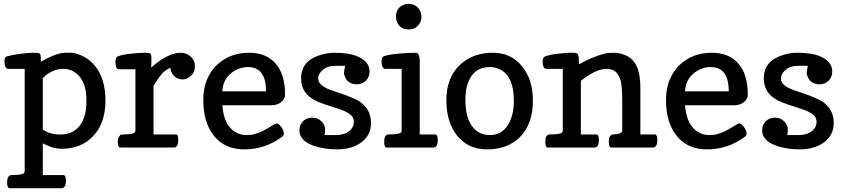

<svg xmlns="http://www.w3.org/2000/svg" viewBox="-20 -776 4444 1010"><path d="M30.8 213.9Q17.6 213.9 17.6 184.1Q17.6 160.6 24.9 152.8Q32.2 145 37.6 145Q98.6 145 106.9 133.8Q109.9 129.9 109.9 124V-413.6H23.4Q8.8 -414.1 4.9 -437.5Q3.9 -444.3 3.4 -452.1Q3.4 -475.1 14.6 -478.8Q25.9 -482.4 42.7 -485.8Q59.6 -489.3 81.1 -492.2Q127 -498.5 154.3 -498.5Q181.2 -498.5 185.5 -496.1Q190.4 -494.1 192.4 -488.3Q194.8 -482.4 194.8 -459.5V-451.2Q261.7 -489.3 301.8 -496.1Q316.4 -499 343.3 -499H347.7Q377.9 -498.5 414.6 -481.2Q451.2 -463.9 478 -431.6Q534.7 -363.3 534.7 -247.1Q534.7 -126 467.8 -57.6Q404.8 6.8 302.7 6.8Q262.7 6.8 219.7 -15.1Q210 -20 205.1 -22V145H313.5Q326.7 145 326.7 174.8Q326.7 198.2 319.3 206.1Q312 213.9 306.6 213.9ZM205.1 -95.2Q238.8 -68.4 296.9 -68.4Q389.6 -68.4 421.9 -157.2Q434.6 -192.4 434.6 -245.6Q434.6 -298.3 422.4 -330.3Q410.2 -362.3 391.6 -380.9Q359.4 -413.6 313.5 -413.6H312Q270 -413.6 231.4 -387.7Q216.8 -377.9 205.1 -364.3Z M776.4 -462.4 775.9 -442.9Q775.9 -437 775.6 -431.2Q775.4 -425.3 775.4 -420.4Q832.5 -472.7 890.1 -492.2Q908.7 -498 928.7 -498.5H929.7Q948.7 -498.5 963.9 -491.2Q979.5 -483.4 988.8 -472.7Q1005.4 -453.1 1005.4 -432.1Q1005.4 -410.6 1000 -398.4Q994.6 -386.2 984.9 -377.4Q964.4 -358.4 944.3 -358.4Q923.8 -358.4 913.1 -364Q902.3 -369.6 894 -378.4Q876.5 -397 876.5 -419.9Q848.1 -406.7 833.5 -389.6Q818.8 -372.6 809.1 -357.9L787.6 -324.7V-68.8H906.2Q917.5 -68.8 917.5 -39.1Q917.5 -15.1 910.4 -7.6Q903.3 0 897.5 0H613.3Q599.6 0 599.6 -30.8Q600.1 -53.2 612.8 -65.4Q616.7 -68.8 629.9 -68.8Q643.1 -68.8 657 -70.1Q670.9 -71.3 678.7 -73.7Q692.4 -78.1 692.4 -89.8V-411.6H606.4Q587.4 -411.6 587.4 -449.7Q587.4 -474.1 599.9 -479.5Q612.3 -484.9 632.3 -488.3Q652.8 -492.2 674.3 -494.1Q715.3 -498 739.3 -498.5H743.2Q763.2 -498.5 767.1 -496.1Q772 -494.1 773.9 -489.3Q776.4 -484.4 776.4 -468.3Z M1049.3 -251Q1049.3 -311.5 1069.3 -358.4Q1088.9 -404.3 1122.1 -435.5Q1189.5 -498 1288.6 -498.5H1290Q1380.9 -498.5 1430.2 -441.4Q1479.5 -384.8 1479.5 -277.8Q1479.5 -254.9 1458.5 -238.3Q1438 -222.2 1406.7 -222.2H1149.4Q1158.2 -107.9 1229 -75.7Q1251.5 -65.4 1276.4 -65.4Q1301.3 -65.4 1320.8 -71Q1340.3 -76.7 1358.4 -85.2Q1376.5 -93.8 1393.6 -104.5Q1429.2 -127 1435.5 -127Q1441.4 -126.5 1448.2 -121.1Q1454.1 -115.2 1460 -107.4Q1472.7 -88.9 1473.1 -76.2V-75.2Q1473.1 -63.5 1467.8 -59.6Q1378.4 9.8 1264.6 9.8Q1162.6 9.8 1105.5 -61.5Q1049.3 -130.9 1049.3 -251ZM1379.4 -295.4V-297.4Q1379.4 -394 1323.2 -416.5Q1305.7 -423.3 1284.2 -423.3Q1262.7 -423.3 1239.3 -415.5Q1215.8 -407.2 1196.3 -391.6Q1152.8 -356 1149.4 -295.4Z M1687.5 -65.4H1743.2Q1811 -65.4 1834.5 -106.9Q1841.3 -119.6 1841.3 -134.8Q1841.3 -149.9 1834.2 -160.9Q1827.1 -171.9 1812 -181.2Q1789.1 -195.3 1735.6 -211.7Q1682.1 -228 1654.3 -240Q1626.5 -252 1606 -268.6Q1564 -303.7 1564 -365.2Q1564 -455.6 1665 -486.8Q1703.1 -498.5 1740.2 -498.5Q1776.9 -498.5 1808.1 -493.7Q1840.3 -488.8 1865.7 -477.1Q1923.8 -450.2 1923.8 -400.4V-397.9Q1923.8 -370.6 1904.8 -351.6Q1886.2 -333 1856.9 -332.5Q1811 -332.5 1794.4 -372.6Q1789.6 -384.8 1789.6 -392.6Q1789.6 -400.4 1795.4 -429.7H1747.1Q1707.5 -429.7 1688.5 -416Q1653.8 -392.1 1653.8 -363.3Q1653.8 -325.2 1722.2 -301.8L1759.3 -289.1Q1853.5 -257.8 1880.4 -235.8Q1907.2 -213.9 1919.4 -188Q1931.6 -162.1 1931.6 -128.9Q1931.6 -95.2 1918.5 -70.8Q1905.8 -45.9 1882.3 -28.3Q1832 9.8 1751.5 9.8Q1680.2 9.8 1623.5 -11.7Q1581.5 -27.3 1564 -56.6Q1555.2 -71.3 1555.2 -88.4Q1555.2 -105 1560.1 -117.2Q1565.9 -129.9 1574.7 -138.7Q1593.8 -157.2 1622.6 -157.2Q1650.9 -157.2 1670.4 -138.2Q1689.9 -119.6 1689.9 -96.2V-95.7Q1689.5 -71.3 1687.5 -65.4Z M2129.9 -621.1Q2084.5 -621.1 2067.9 -661.1Q2063 -673.3 2063 -688Q2063 -734.4 2103.5 -751Q2115.7 -755.9 2129.9 -755.9Q2158.2 -755.9 2177.5 -736.6Q2196.8 -717.3 2196.8 -688Q2196.8 -659.2 2177.2 -639.6Q2158.7 -621.1 2129.9 -621.1ZM2013.7 0Q2001 0 2001 -29.8Q2001 -53.2 2008.3 -61Q2015.6 -68.8 2021 -68.8H2025.9Q2083 -68.8 2090.3 -80.1Q2092.8 -83.5 2092.8 -88.4V-413.6H2006.8Q1992.7 -414.1 1987.8 -438.5Q1986.8 -445.3 1986.8 -452.6Q1986.8 -475.1 2000 -480.2Q2013.2 -485.4 2034.7 -488.8Q2056.2 -492.2 2079.6 -494.1Q2124.5 -498 2166 -498.5H2166.5Q2187 -498.5 2188 -457V-68.8H2270Q2282.7 -68.8 2282.7 -39.1Q2282.7 -15.6 2275.4 -7.8Q2268.1 0 2262.7 0Z M2541.5 9.8Q2489.3 9.8 2449.7 -9.8Q2410.2 -29.3 2382.8 -64.5Q2328.1 -135.3 2328.1 -250Q2328.1 -370.1 2402.3 -437.5Q2469.7 -498.5 2572.3 -498.5H2573.7Q2669.4 -498.5 2727.5 -425.8Q2783.2 -356.4 2783.2 -246.1Q2783.2 -123 2714.8 -54.7Q2650.4 9.8 2541.5 9.8ZM2428.2 -252.4Q2428.2 -202.6 2437.5 -168Q2447.3 -133.8 2463.9 -111.3Q2497.6 -65.4 2557.1 -65.4Q2618.7 -65.4 2652.3 -119.1Q2683.1 -168 2683.1 -247.1Q2682.6 -379.4 2605.5 -413.1Q2582 -423.3 2558.1 -423.3Q2533.7 -423.3 2511.5 -416Q2489.3 -408.7 2470.7 -389.2Q2452.1 -369.6 2440.2 -335.7Q2428.2 -301.8 2428.2 -252.4Z M3195.3 0Q3182.6 0 3182.6 -29.8Q3182.6 -53.2 3189.9 -61Q3197.3 -68.8 3202.6 -68.8Q3253.4 -68.8 3253.4 -89.8V-234.9Q3253.4 -329.6 3242.7 -359.1Q3231.9 -388.7 3215.1 -401.1Q3198.2 -413.6 3169.4 -413.6Q3115.2 -413.6 3035.6 -350.6V-68.8H3117.7Q3130.4 -68.8 3130.4 -39.1Q3130.4 -15.6 3123 -7.8Q3115.7 0 3110.4 0H2861.3Q2848.6 0 2848.6 -29.8Q2848.6 -53.2 2856 -61Q2863.3 -68.8 2868.7 -68.8H2873.5Q2929.7 -68.8 2937.5 -80.1Q2940.4 -84 2940.4 -89.8V-413.6H2854.5Q2839.4 -414.1 2835.4 -437.5Q2834.5 -444.3 2834.5 -451.7Q2834.5 -474.1 2847.4 -479.2Q2860.4 -484.4 2880.4 -488.3Q2900.4 -492.2 2922.4 -494.1Q2966.3 -499 2988.3 -499H2990.2Q3011.7 -498.5 3016.1 -494.1Q3021 -489.3 3022.9 -481.4Q3025.4 -473.1 3025.4 -446.8V-437.5Q3099.1 -478.5 3159.7 -493.7Q3179.2 -498.5 3209.5 -498.5Q3239.3 -498.5 3269.5 -485.6Q3299.8 -472.7 3317.4 -448.2Q3348.6 -405.3 3348.6 -311.5V-68.8H3424.3Q3437.5 -68.8 3437.5 -39.1Q3437.5 -15.6 3430.2 -7.8Q3422.9 0 3417.5 0Z M3483.4 -251Q3483.4 -311.5 3503.4 -358.4Q3522.9 -404.3 3556.2 -435.5Q3623.5 -498 3722.7 -498.5H3724.1Q3814.9 -498.5 3864.3 -441.4Q3913.6 -384.8 3913.6 -277.8Q3913.6 -254.9 3892.6 -238.3Q3872.1 -222.2 3840.8 -222.2H3583.5Q3592.3 -107.9 3663.1 -75.7Q3685.5 -65.4 3710.4 -65.4Q3735.4 -65.4 3754.9 -71Q3774.4 -76.7 3792.5 -85.2Q3810.5 -93.8 3827.6 -104.5Q3863.3 -127 3869.6 -127Q3875.5 -126.5 3882.3 -121.1Q3888.2 -115.2 3894 -107.4Q3906.7 -88.9 3907.2 -76.2V-75.2Q3907.2 -63.5 3901.9 -59.6Q3812.5 9.8 3698.7 9.8Q3596.7 9.8 3539.6 -61.5Q3483.4 -130.9 3483.4 -251ZM3813.5 -295.4V-297.4Q3813.5 -394 3757.3 -416.5Q3739.7 -423.3 3718.3 -423.3Q3696.8 -423.3 3673.3 -415.5Q3649.9 -407.2 3630.4 -391.6Q3586.9 -356 3583.5 -295.4Z M4121.6 -65.4H4177.2Q4245.1 -65.4 4268.6 -106.9Q4275.4 -119.6 4275.4 -134.8Q4275.4 -149.9 4268.3 -160.9Q4261.2 -171.9 4246.1 -181.2Q4223.1 -195.3 4169.7 -211.7Q4116.2 -228 4088.4 -240Q4060.5 -252 4040 -268.6Q3998 -303.7 3998 -365.2Q3998 -455.6 4099.1 -486.8Q4137.2 -498.5 4174.3 -498.5Q4210.9 -498.5 4242.2 -493.7Q4274.4 -488.8 4299.8 -477.1Q4357.9 -450.2 4357.9 -400.4V-397.9Q4357.9 -370.6 4338.9 -351.6Q4320.3 -333 4291 -332.5Q4245.1 -332.5 4228.5 -372.6Q4223.6 -384.8 4223.6 -392.6Q4223.6 -400.4 4229.5 -429.7H4181.2Q4141.6 -429.7 4122.6 -416Q4087.9 -392.1 4087.9 -363.3Q4087.9 -325.2 4156.2 -301.8L4193.4 -289.1Q4287.6 -257.8 4314.5 -235.8Q4341.3 -213.9 4353.5 -188Q4365.7 -162.1 4365.7 -128.9Q4365.7 -95.2 4352.5 -70.8Q4339.8 -45.9 4316.4 -28.3Q4266.1 9.8 4185.5 9.8Q4114.3 9.8 4057.6 -11.7Q4015.6 -27.3 3998 -56.6Q3989.3 -71.3 3989.3 -88.4Q3989.3 -105 3994.1 -117.2Q4000 -129.9 4008.8 -138.7Q4027.8 -157.2 4056.6 -157.2Q4085 -157.2 4104.5 -138.2Q4124 -119.6 4124 -96.2V-95.7Q4123.5 -71.3 4121.6 -65.4Z"/></svg>

Font: Copse
Style: Regular
Weight: 400
Version: Version 1.000